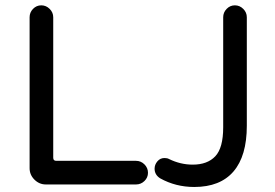

<svg xmlns="http://www.w3.org/2000/svg" viewBox="-20 -708 1058 738"><path d="M93.8 -61.5V-641.6Q93.8 -660.2 106.9 -673.8Q120.1 -687.5 138.7 -687.5Q157.2 -687.5 170.9 -673.8Q184.6 -660.2 184.6 -641.6V-101.6Q184.6 -89.8 196.3 -89.8H502.9Q521.5 -89.8 535.2 -76.2Q548.8 -62.5 548.8 -43.9Q548.8 -25.4 535.2 -12.2Q521.5 1 502.9 1H156.2Q130.9 1 112.3 -17.6Q93.8 -36.1 93.8 -61.5ZM595.7 -22.5Q574.2 -36.1 574.2 -59.6Q574.2 -75.2 585 -87.9Q595.7 -100.6 612.3 -100.6Q623 -100.6 629.9 -96.7Q673.8 -75.2 720.7 -75.2Q777.3 -75.2 807.6 -107.4Q837.9 -139.6 837.9 -218.8V-641.6Q837.9 -660.2 851.1 -673.8Q864.3 -687.5 882.8 -687.5Q901.4 -687.5 915 -673.8Q928.7 -660.2 928.7 -641.6V-224.6Q928.7 -108.4 877.4 -48.8Q826.2 10.7 726.6 10.7Q655.3 10.7 595.7 -22.5Z"/></svg>

Font: FakePearl
Style: Regular
Weight: 400
Version: Version 1.2